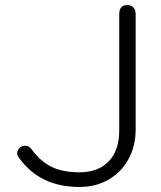

<svg xmlns="http://www.w3.org/2000/svg" viewBox="-20 -730 637 760"><path d="M56 -104Q48 -115 48 -124Q48 -135 59 -146Q67 -153 79 -153Q96 -153 105 -139Q141 -90 185 -69Q229 -48 295 -48Q369 -48 410.5 -91.5Q452 -135 452 -214V-674Q452 -710 484 -710Q499 -710 508 -700.5Q517 -691 517 -674V-218Q517 -152 488.5 -100Q460 -48 409.5 -19Q359 10 295 10Q216 10 157.5 -18Q99 -46 56 -104Z"/></svg>

Font: Kodchasan Light
Style: Regular
Weight: 300
Version: Version 1.000; ttfautohint (v1.6)